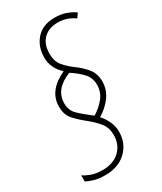

<svg xmlns="http://www.w3.org/2000/svg" viewBox="-197 -824 698 829"><g transform="rotate(-30 151.5 -409.5)"><path d="M161 -306Q120 -337 97 -359.5Q74 -382 74 -417Q74 -488 159 -521Q194 -498 215.5 -474.5Q237 -451 237 -417Q237 -382 216.5 -355Q196 -328 161 -306ZM73 -60Q139 -60 178.5 -98Q218 -136 218 -194Q218 -221 206 -246.5Q194 -272 178 -288Q216 -311 240 -344Q264 -377 264 -419Q264 -456 243 -482.5Q222 -509 187 -534Q162 -553 144 -575Q126 -597 126 -635Q126 -682 152.5 -708Q179 -734 223 -734Q269 -734 306 -707L321 -728Q304 -741 279 -750Q254 -759 222 -759Q163 -759 130.5 -722.5Q98 -686 98 -631Q98 -579 141 -539Q47 -496 47 -416Q47 -375 70 -350Q93 -325 121 -303Q152 -278 171.5 -253.5Q191 -229 191 -193Q191 -145 159.5 -115Q128 -85 74 -85Q42 -85 19 -93.5Q-4 -102 -18 -112V-81Q-4 -74 18 -67Q40 -60 73 -60Z"/></g></svg>

Font: Noto Sans Display Condensed Thin
Style: Italic
Weight: 250
Width: 3
Italic angle: -12°
Designer: Monotype Design Team
Foundry: Monotype Imaging Inc.
Version: Version 1.900